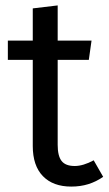

<svg xmlns="http://www.w3.org/2000/svg" viewBox="-20 -677 401 709"><path d="M193 -142Q193 -101 207.5 -82.5Q222 -64 256 -64Q287 -64 326 -85L361 -24Q335 -6 306 3Q277 12 243 12Q176 12 138.5 -26.5Q101 -65 101 -138V-646L193 -657ZM318 -527 308 -456H9V-527Z"/></svg>

Font: Firava
Style: Regular
Weight: 400
Designer: Carrois Corporate & Edenspiekermann AG
Foundry: Greg Finn Gibson
Version: Version 5.000